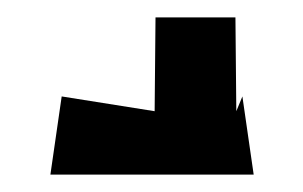

<svg xmlns="http://www.w3.org/2000/svg" viewBox="-20 -650 349 221"><path d="M38 -449H272L259 -539L252 -522L251 -630H159L158 -522L51 -539Z"/></svg>

Font: Digital Distortion
Style: Regular
Weight: 400
Version: Version 1